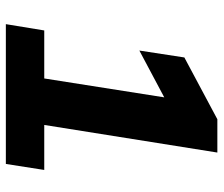

<svg xmlns="http://www.w3.org/2000/svg" viewBox="-72 -672 745 640"><g transform="rotate(90 300.0 -352.5)"><path d="M61 0 82 -128H242L305 -528L149 -445L172 -595L378 -705H489L397 -128H547L527 0Z"/></g></svg>

Font: Winston
Style: Bold Italic
Weight: 700
Italic angle: -9°
Designer: Original fonts by Vernon Adams / Changes by Cristiano Sobral
Foundry: Original fonts by Vernon Adams / Changes by Cristiano Sobral
Version: Version 2.503;July 17, 2020;FontCreator 13.0.0.2655 64-bit